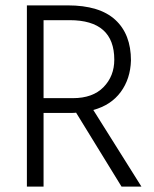

<svg xmlns="http://www.w3.org/2000/svg" viewBox="-20 -694 571 714"><path d="M244 -274H142V0H80V-674H232Q350 -674 408.5 -620.5Q467 -567 467 -469Q465 -401 429 -352Q393 -303 327 -285L506 0H432L263 -275Q257 -274 244 -274ZM239 -619H142V-329H251Q325 -329 365 -370Q405 -411 405 -472Q405 -619 239 -619Z"/></svg>

Font: Hind Kochi Light
Style: Regular
Weight: 300
Designer: Dhruvi Tolia
Foundry: Indian Type Foundry
Version: Version 0.702;PS 1.0;hotconv 1.0.81;makeotf.lib2.5.63406